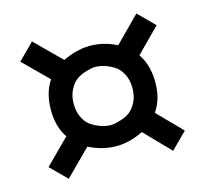

<svg xmlns="http://www.w3.org/2000/svg" viewBox="-84 -637 786 732"><g transform="rotate(-15 309.0 -271.0)"><path d="M101 0 38 -63 134 -159Q103 -203 103 -271Q103 -338 134 -384L38 -479L101 -542L202 -442Q226 -454 252.5 -461Q279 -468 294 -468L309 -469Q363 -469 415 -443L513 -542L576 -479L483 -385Q515 -338 515 -271Q515 -203 483 -158L576 -63L513 0L416 -100Q362 -73 309 -73Q255 -73 201 -100ZM309 -156Q314 -156 321.5 -157Q329 -158 349 -164Q369 -170 384.5 -181Q400 -192 412.5 -215.5Q425 -239 425 -271Q425 -303 413 -326.5Q401 -350 384 -361Q367 -372 350 -378Q333 -384 321 -385L309 -386Q304 -386 296.5 -385Q289 -384 269 -378Q249 -372 233.5 -361Q218 -350 205.5 -326.5Q193 -303 193 -271Q193 -239 205 -215.5Q217 -192 234 -181Q251 -170 268 -164Q285 -158 297 -157Z"/></g></svg>

Font: Hermit
Style: Regular
Weight: 400
Designer: Pablo Caro
Version: Version 2.000;PS 002.000;hotconv 1.0.88;makeotf.lib2.5.64775